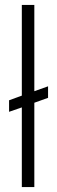

<svg xmlns="http://www.w3.org/2000/svg" viewBox="-20 -763 233 783"><path d="M69 0V-325L17 -307V-354L69 -373V-743H120V-391L176 -411V-364L120 -344V0Z"/></svg>

Font: Saira Condensed Light
Style: Regular
Weight: 300
Width: 3
Designer: Hector Gatti with collaboration of the Omnibus-Type team
Foundry: Omnibus-Type
Version: Version 1.101